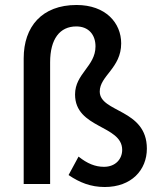

<svg xmlns="http://www.w3.org/2000/svg" viewBox="-20 -738 637 770"><path d="M255 -36C299 -6 344 12 400 12C507 12 569 -56 569 -142C569 -302 380 -286 380 -371C380 -434 466 -465 466 -564C466 -646 404 -718 287 -718C148 -718 75 -631 75 -504V0H181V-488C181 -582 220 -632 286 -632C336 -632 363 -598 363 -552C363 -472 281 -443 281 -359C281 -222 470 -237 470 -137C470 -101 444 -69 397 -69C362 -69 330 -82 295 -110Z"/></svg>

Font: Cambridge Sans Medium
Style: Regular
Weight: 500
Version: Version 2.020;PS 002.020;hotconv 1.0.88;makeotf.lib2.5.64775